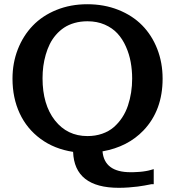

<svg xmlns="http://www.w3.org/2000/svg" viewBox="-20 -707 828 908"><path d="M39.1 -335Q39.1 -409.2 64.2 -473.6Q89.4 -538.1 134.8 -585.4Q180.2 -632.8 246.8 -659.9Q313.5 -687 392.6 -687Q472.7 -687 539.6 -660.4Q606.4 -633.8 652.3 -587.2Q698.2 -540.5 723.6 -475.6Q749 -410.6 749 -335Q749 -185.1 658.7 -90.3Q584 -12.2 464.8 8.8Q473.6 107.4 597.2 107.4Q605.5 107.4 613.5 107.2Q621.6 106.9 629.2 106.4Q636.7 106 643.6 105.5Q650.4 105 657 104Q663.6 103 669.4 102.1Q675.3 101.1 680.9 99.9Q686.5 98.6 691.4 97.2L707 92.8V164.1H695.8Q695.8 164.1 686.3 166Q676.8 168 663.1 170.4Q649.4 172.9 631.1 175.3Q612.8 177.7 589.1 179.4Q565.4 181.2 542 181.2Q332 181.2 325.7 11.2Q236.8 -2.4 171.9 -50.3Q106.9 -98.1 73 -171.1Q39.1 -244.1 39.1 -335ZM393.6 -606.4Q360.8 -606.4 332.5 -598.4Q304.2 -590.3 283 -576.2Q261.7 -562 244.4 -542Q227.1 -522 215.6 -498.8Q204.1 -475.6 196.3 -448.5Q188.5 -421.4 184.8 -393.8Q181.2 -366.2 181.2 -336.9Q181.2 -212.4 239.5 -137.9Q297.9 -63.5 393.6 -63.5Q431.2 -63.5 462.9 -74.5Q494.6 -85.4 517.6 -105.2Q540.5 -125 557.6 -150.9Q574.7 -176.8 585 -207.5Q595.2 -238.3 600.1 -270Q605 -301.8 605 -335Q605 -375.5 598.1 -413.3Q591.3 -451.2 575.4 -486.8Q559.6 -522.5 535.6 -548.6Q511.7 -574.7 475.3 -590.6Q439 -606.4 393.6 -606.4Z"/></svg>

Font: TAML ThiruValluvar
Style: Bold
Weight: 400
Version: Version 0.271; dev 7ad24fM